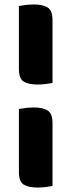

<svg xmlns="http://www.w3.org/2000/svg" viewBox="-20 -703 333 863"><path d="M216 -330Q206 -328 187 -325.5Q168 -323 149 -323Q109 -323 87 -336Q65 -349 65 -393V-676Q75 -678 94 -680.5Q113 -683 132 -683Q172 -683 194 -669.5Q216 -656 216 -612ZM216 133Q206 135 187 137.5Q168 140 149 140Q109 140 87 127Q65 114 65 70V-213Q75 -215 94 -217.5Q113 -220 132 -220Q172 -220 194 -206.5Q216 -193 216 -149Z"/></svg>

Font: Baloo Cyrillic
Style: Regular
Weight: 400
Designer: Ek Type, Denis Ignatov
Foundry: Ek Type
Version: Version 1.50 July 26, 2019